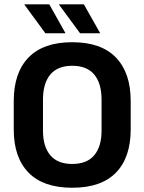

<svg xmlns="http://www.w3.org/2000/svg" viewBox="-20 -846 662 880"><path d="M311 14.5Q178.5 14.5 110.8 -54.8Q43 -124 43 -253V-383Q43 -512.5 110.8 -582.5Q178.5 -652.5 311 -652.5Q443.5 -652.5 511.2 -582.5Q579 -512.5 579 -383V-253Q579 -124 511.5 -54.8Q444 14.5 311 14.5ZM311 -94.5Q378.5 -94.5 412 -134.5Q445.5 -174.5 445.5 -247V-389Q445.5 -464 412 -504.2Q378.5 -544.5 311 -544.5Q244 -544.5 210.5 -504.2Q177 -464 177 -389V-247Q177 -174.5 210.5 -134.5Q244 -94.5 311 -94.5ZM206 -826 279.5 -695V-693.5H188L92 -824.5V-826ZM364.5 -826 438.5 -695V-693.5H347L251 -824V-826Z"/></svg>

Font: Anek Latin Medium SemiBold
Style: Regular
Weight: 600
Version: Version 1.003